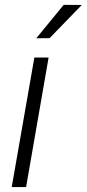

<svg xmlns="http://www.w3.org/2000/svg" viewBox="-20 -763 353 783"><path d="M127.9 -606.9 239.7 -743.2 313.5 -742.7 182.1 -607.4ZM178.2 -528.3 86.4 0H27.8L120.1 -528.3Z"/></svg>

Font: Mardoto Light
Style: Italic
Weight: 300
Italic angle: -12°
Designer: Christian Robertson, Vahan Hovhannisyan
Foundry: Google
Version: Version 1.000